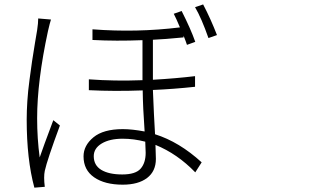

<svg xmlns="http://www.w3.org/2000/svg" viewBox="-20 -823 1540 881"><path d="M155.3 -738.3 213.9 -733.4Q209 -718.8 200.2 -680.7Q150.4 -450.2 150.4 -280.3Q150.4 -187.5 162.1 -100.6Q175.8 -141.6 224.6 -271.5L254.9 -247.1Q196.3 -88.9 185.5 -39.1Q179.7 -11.7 185.5 34.2L137.7 38.1Q102.5 -91.8 102.5 -274.4Q102.5 -314.5 105.5 -359.9Q108.4 -405.3 115.7 -459Q123 -512.7 127 -541Q130.9 -569.3 140.6 -626.5Q150.4 -683.6 150.4 -684.6Q155.3 -716.8 155.3 -738.3ZM648.4 -122.1Q648.4 -129.9 646.5 -172.9Q593.8 -186.5 543 -186.5Q483.4 -186.5 446.8 -164.6Q410.2 -142.6 410.2 -106.4Q410.2 -64.5 444.8 -43.5Q479.5 -22.5 541 -22.5Q601.6 -22.5 625 -48.8Q648.4 -75.2 648.4 -122.1ZM875 -473.6V-424.8Q775.4 -414.1 681.6 -410.2Q682.6 -372.1 686.5 -297.4Q690.4 -222.7 691.4 -207Q802.7 -171.9 905.3 -78.1L876 -32.2Q793.9 -117.2 693.4 -158.2Q695.3 -105.5 695.3 -93.8Q695.3 -37.1 654.8 -6.3Q614.3 24.4 543 24.4Q460.9 24.4 412.1 -9.3Q363.3 -43 363.3 -105.5Q363.3 -155.3 408.7 -192.9Q454.1 -230.5 543.9 -230.5Q585.9 -230.5 643.6 -219.7Q635.7 -330.1 634.8 -408.2Q504.9 -403.3 387.7 -409.2V-459Q506.8 -450.2 633.8 -455.1V-638.7Q513.7 -633.8 404.3 -639.6V-688.5Q607.4 -672.9 805.7 -697.3Q788.1 -739.3 777.3 -759.8L813.5 -772.5Q855.5 -689.5 876 -630.9L837.9 -617.2Q834 -629.9 822.3 -659.2V-651.4Q731.4 -642.6 681.6 -640.6V-457Q785.2 -462.9 875 -473.6ZM875 -790 912.1 -802.7Q947.3 -735.4 975.6 -662.1L936.5 -648.4Q904.3 -740.2 875 -790Z"/></svg>

Font: Bpmf Zihi Sans Light
Style: Light
Weight: 300
Foundry: But Ko
Version: Version 1.320